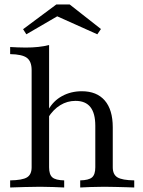

<svg xmlns="http://www.w3.org/2000/svg" viewBox="-20 -831 634 851"><path d="M335.5 0V-31.5Q373.4 -32.3 387.9 -44.8Q402.4 -57.3 402.4 -89.5V-273.4Q402.4 -329 380.6 -356.5Q358.9 -383.9 314.5 -383.9Q278.2 -383.9 247.2 -364.9Q216.1 -346 192.7 -308.9L194.4 -344.4Q216.1 -383.9 255.2 -405.2Q294.4 -426.6 342.7 -426.6Q408.9 -426.6 444.4 -385.5Q479.8 -344.4 479.8 -266.9V-89.5Q479.8 -57.3 500.8 -44.8Q521.8 -32.3 575 -31.5V0Q562.1 -0.8 539.9 -1.2Q517.7 -1.6 491.9 -2.4Q466.1 -3.2 441.9 -3.2Q410.5 -3.2 380.6 -2Q350.8 -0.8 335.5 0ZM25 0V-31.5Q79 -32.3 99.6 -44.8Q120.2 -57.3 120.2 -89.5V-520.2Q120.2 -558.9 99.2 -574.6Q78.2 -590.3 25 -591.1V-622.6Q40.3 -621.8 58.1 -621Q75.8 -620.2 94.4 -620.2Q123.4 -620.2 149.6 -623Q175.8 -625.8 197.6 -631.5V-89.5Q197.6 -57.3 212.1 -44.8Q226.6 -32.3 264.5 -31.5V0Q246 -0.8 216.9 -2Q187.9 -3.2 158.1 -3.2Q125 -3.2 88.3 -2Q51.6 -0.8 25 0ZM96.8 -679 82.3 -701.6 229.8 -811.3H288.7L427.4 -702.4L411.3 -679L209.7 -769.4L249.2 -767.7Z"/></svg>

Font: Playfair 12pt
Style: Regular
Weight: 400
Designer: Claus Eggers Sørensen
Foundry: Claus Eggers Sørensen
Version: Version 2.000;gftools[0.9.28]